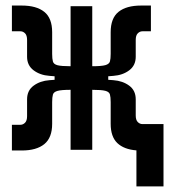

<svg xmlns="http://www.w3.org/2000/svg" viewBox="-20 -540 626 692"><path d="M22.9 2.4V-90.3H53.7Q63 -90.3 70.3 -97.7Q77.6 -105 77.6 -121.6V-182.1Q77.6 -213.9 101.1 -231.2Q124.5 -248.5 158.2 -251L176.8 -252.4V-265.1L158.2 -266.6Q124.5 -269 101.1 -286.6Q77.6 -304.2 77.6 -335.4V-396Q77.6 -412.6 70.3 -419.9Q63 -427.2 53.7 -427.2H22.9V-520H58.6Q111.3 -520 139.6 -497.3Q168 -474.6 168 -423.8V-345.7Q168 -328.1 170.7 -318.4Q173.3 -308.6 187.3 -304.9Q201.2 -301.3 234.4 -301.3V-517.6H312.5V-301.3Q345.7 -301.3 359.6 -305.2Q373.5 -309.1 376.2 -318.6Q378.9 -328.1 378.9 -345.7V-423.8Q378.9 -474.6 407.2 -497.3Q435.5 -520 488.3 -520H523.9V-427.2H493.2Q483.9 -427.2 476.6 -419.9Q469.2 -412.6 469.2 -396V-335.4Q469.2 -304.2 445.8 -286.6Q422.4 -269 388.7 -266.6L370.1 -265.1V-252.4L388.7 -251Q422.4 -248.5 445.8 -231.2Q469.2 -213.9 469.2 -182.1V-124Q469.2 -107.4 476.6 -100.1Q483.9 -92.8 493.2 -92.8H569.3V131.8H471.7V2Q426.8 -1.5 402.8 -24.4Q378.9 -47.4 378.9 -93.8V-171.9Q378.9 -189.9 376.2 -199.5Q373.5 -209 359.9 -212.6Q346.2 -216.3 312.5 -216.3V0H234.4V-216.3Q201.2 -216.3 187.3 -212.4Q173.3 -208.5 170.7 -199Q168 -189.5 168 -171.9V-93.8Q168 -43.5 139.6 -20.5Q111.3 2.4 58.6 2.4Z"/></svg>

Font: Caskaydia Cove
Style: Regular
Weight: 400
Monospace: yes
Designer: Aaron Bell
Foundry: Saja Typeworks
Version: Version 4.300; ttfautohint (v1.8.3)